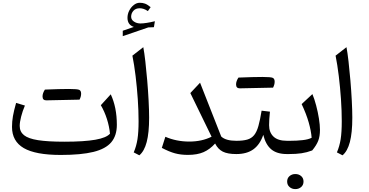

<svg xmlns="http://www.w3.org/2000/svg" viewBox="-20 -1084 2595 1351"><path d="M753.9 -143.6Q749 -194.3 732.4 -246.6Q715.8 -298.8 689.5 -343.8L759.3 -420.4Q802.2 -328.6 802.2 -205.6Q802.2 -129.9 763.2 -83.3Q724.1 -36.6 637.5 -15.1Q550.8 6.3 407.7 6.3Q230 6.3 147.2 -42Q64.5 -90.3 64.5 -190.9Q64.5 -228.5 71 -266.6Q77.6 -304.7 93.3 -359.9L155.3 -341.3Q138.7 -302.7 128.7 -263.4Q118.7 -224.1 118.7 -198.2Q118.7 -157.2 148.9 -132.8Q179.2 -108.4 247.8 -97.7Q316.4 -86.9 432.1 -86.9Q572.3 -86.9 650.9 -100.8Q729.5 -114.7 753.9 -143.6ZM305.2 -377.9Q279.3 -377.9 279.3 -405.8Q279.3 -427.7 295.9 -453.6Q404.3 -458 465.1 -458Q525.9 -458 538.3 -451.4Q550.8 -444.8 550.8 -424.6Q550.8 -404.3 539.6 -382.8Q436.5 -380.9 305.2 -377.9Z M988.3 -752Q995.6 -713.9 1002.7 -651.9Q1009.8 -589.8 1015.9 -518.1Q1022 -446.3 1025.6 -377.2Q1029.3 -308.1 1029.3 -255.9Q1029.3 -149.4 1012.2 -84.5Q995.1 -19.5 960.4 8.8L920.9 -11.7Q939.5 -54.7 947.3 -104.2Q955.1 -153.8 955.1 -231.9Q955.1 -303.7 949.5 -386.5Q943.8 -469.2 934.1 -549.3Q924.3 -629.4 911.6 -692.4ZM902.8 -966.3Q902.8 -945.3 922.6 -932.1Q942.4 -918.9 968.3 -918.9Q986.8 -918.9 1013.2 -923.1Q1039.6 -927.2 1069.8 -934.6L1063 -892.6L1023.4 -891.1L843.8 -829.6V-867.7L921.9 -894.5Q877 -909.2 877 -958.5Q877 -985.4 889.4 -1009.5Q901.9 -1033.7 921.6 -1049.1Q941.4 -1064.5 963.4 -1064.5Q983.4 -1064.5 1000 -1058.6Q1016.6 -1052.7 1040 -1033.7L1020.5 -1005.9Q1003.9 -1017.1 990 -1021.5Q976.1 -1025.9 962.9 -1025.9Q934.6 -1025.9 918.7 -1008.1Q902.8 -990.2 902.8 -966.3Z M1468.8 -122.1 1319.3 -429.2 1387.7 -502 1536.6 -123.5Q1568.4 -93.3 1642.6 -93.3H1643.1V0H1642.6Q1581.5 0 1547.6 -17.1Q1513.7 -34.2 1493.7 -74.2Q1456.5 -32.7 1412.1 -13.4Q1367.7 5.9 1302.2 5.9Q1252 5.9 1211.4 -5.1Q1170.9 -16.1 1118.7 -43.5L1143.6 -121.6Q1221.2 -87.9 1311.5 -87.9Q1400.9 -87.9 1468.8 -122.1Z M1667 -462.4Q1641.1 -462.4 1641.1 -490.2Q1641.1 -512.2 1657.7 -538.1Q1766.1 -542.5 1826.9 -542.5Q1887.7 -542.5 1900.1 -535.9Q1912.6 -529.3 1912.6 -509Q1912.6 -488.8 1901.4 -467.3Q1798.3 -465.3 1667 -462.4ZM1643.1 0Q1627 0 1627 -32.7V-60.5Q1627 -93.3 1643.1 -93.3Q1689.9 -93.3 1719.7 -101.8Q1749.5 -110.4 1768.1 -133.1Q1786.6 -155.8 1798.3 -197.5Q1810.1 -239.3 1820.8 -305.2L1879.4 -298.3Q1873.5 -242.7 1873.5 -203.1Q1873.5 -152.3 1904.5 -122.8Q1935.5 -93.3 1999 -93.3H1999.5V0H1999Q1928.2 0 1888.7 -33.2Q1849.1 -66.4 1832.5 -135.3Q1809.6 -67.4 1763.4 -33.7Q1717.3 0 1643.1 0Z M2000.5 193.4Q2000.5 169.4 2017.3 155Q2034.2 140.6 2058.1 140.6Q2082.5 140.6 2099.1 155Q2115.7 169.4 2115.7 193.4Q2115.7 217.3 2099.1 231.9Q2082.5 246.6 2058.1 246.6Q2034.2 246.6 2017.3 231.9Q2000.5 217.3 2000.5 193.4ZM1999.5 0Q1983.4 0 1983.4 -32.7V-60.5Q1983.4 -93.3 1999.5 -93.3H2021Q2067.4 -93.3 2108.9 -97.9Q2150.4 -102.5 2172.9 -114.7Q2168.9 -163.6 2152.1 -222.9Q2135.3 -282.2 2102.5 -351.6L2178.2 -421.9Q2192.4 -388.2 2204.6 -342Q2216.8 -295.9 2224.1 -250Q2231.4 -204.1 2231.4 -169.9Q2231.4 -125 2219.2 -93.5Q2207 -62 2176.8 -25.4Q2139.2 -11.2 2101.6 -5.6Q2064 0 2012.2 0Z M2418 -752Q2425.3 -713.9 2432.4 -651.9Q2439.5 -589.8 2445.6 -518.1Q2451.7 -446.3 2455.3 -377.2Q2459 -308.1 2459 -255.9Q2459 -149.4 2441.9 -84.5Q2424.8 -19.5 2390.1 8.8L2350.6 -11.7Q2369.1 -54.7 2377 -104.2Q2384.8 -153.8 2384.8 -231.9Q2384.8 -303.7 2379.2 -386.5Q2373.5 -469.2 2363.8 -549.3Q2354 -629.4 2341.3 -692.4Z"/></svg>

Font: Pinar DS4-Regular
Style: Regular
Weight: 400
Designer: Amin Abedi
Version: Version 2.000